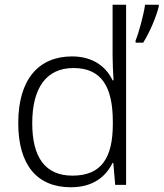

<svg xmlns="http://www.w3.org/2000/svg" viewBox="-20 -873 690 810"><path d="M279 -83C374 -83 427 -129 455 -186H458L466 -93H512V-853H455V-638C455 -607 457 -565 459 -534H455C428 -591 373 -635 284 -635C142 -635 57 -537 57 -354C57 -176 137 -83 279 -83ZM650 -846V-853H592C586 -810 566 -736 552 -702V-693H584C613 -739 639 -802 650 -846ZM286 -132C171 -132 116 -209 116 -353C116 -503 176 -586 290 -586C409 -586 456 -506 456 -359V-350C456 -209 409 -132 286 -132Z"/></svg>

Font: Noto Sans Telugu UI Light
Style: Regular
Weight: 300
Designer: Jelle Bosma - Monotype Design Team
Foundry: Monotype Imaging Inc.
Version: Version 2.005